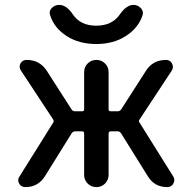

<svg xmlns="http://www.w3.org/2000/svg" viewBox="-20 -765 771 785"><path d="M470 -706Q497 -745 526 -745Q543 -745 555.5 -732Q568 -719 563 -703Q546 -651 495 -618Q444 -585 373.5 -585Q303 -585 252 -618Q201 -651 185 -703Q179 -719 191.5 -732Q204 -745 222 -745Q252 -745 278 -706Q309 -660 373.5 -660Q438 -660 470 -706ZM84 0Q66 0 58 -15Q50 -30 60 -44L197 -263Q202 -270 197 -277L66 -476Q56 -490 63.5 -505Q71 -520 89 -520Q142 -520 171 -476L273 -317Q278 -310 286 -310H316Q324 -310 324 -318V-470Q324 -491 338.5 -505.5Q353 -520 374 -520Q395 -520 409.5 -505.5Q424 -491 424 -470V-318Q424 -310 433 -310H462Q469 -310 475 -317L577 -476Q605 -520 659 -520Q676 -520 683.5 -505Q691 -490 682 -476L551 -277Q545 -270 551 -263L688 -44Q697 -30 689 -15Q681 0 664 0Q611 0 584 -45L475 -220Q469 -228 462 -228H433Q424 -228 424 -219V-50Q424 -29 409.5 -14.5Q395 0 374 0Q353 0 338.5 -14.5Q324 -29 324 -50V-219Q324 -228 316 -228H286Q279 -228 273 -220L164 -45Q136 0 84 0Z"/></svg>

Font: Rounded Mplus 1c Medium
Style: Regular
Weight: 500
Version: Version 1.059.20150529